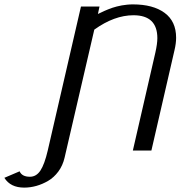

<svg xmlns="http://www.w3.org/2000/svg" viewBox="-147 -690 827 880"><path d="M224.1 -660.2H309.1L301.8 -626Q304.2 -627 315.4 -632.3Q326.7 -637.7 331.5 -639.9Q336.4 -642.1 348.4 -647Q360.4 -651.9 367.9 -654.3Q375.5 -656.7 388.2 -660.2Q400.9 -663.6 411.4 -665.3Q421.9 -667 435.3 -668.5Q448.7 -669.9 461.9 -669.9Q554.7 -669.9 607.4 -631.1Q660.2 -592.3 660.2 -517.1Q660.2 -491.2 652.8 -460L546.9 0H461.9L564.9 -448.2Q574.2 -489.3 574.2 -515.1Q574.2 -620.1 464.8 -620.1Q377 -620.1 285.2 -554.2L148.9 33.2Q140.6 68.8 120.4 96.2Q100.1 123.5 73.7 138.9Q47.4 154.3 19.5 162.1Q-8.3 169.9 -36.1 169.9Q-99.1 169.9 -127 125L-57.1 95.2Q-46.4 120.1 -9.8 120.1Q19.5 120.1 38.3 91.6Q57.1 63 71.8 0Z"/></svg>

Font: Pfennig
Style: Italic
Weight: 500
Italic angle: -13°
Version: Version 20120410 ; ttfautohint (v0.8)